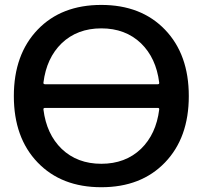

<svg xmlns="http://www.w3.org/2000/svg" viewBox="-20 -784 834 792"><path d="M159.2 -443.4Q158.2 -436.5 166 -436.5H630.9Q637.7 -436.5 636.7 -443.4Q624 -544.9 561.5 -605.5Q497.1 -667 397.9 -667Q298.8 -667 234.4 -605.5Q171.9 -544.9 159.2 -443.4ZM166 -338.9Q158.2 -338.9 159.2 -332Q171.9 -230.5 234.4 -169.9Q298.8 -108.4 397.9 -108.4Q497.1 -108.4 561.5 -169.9Q624 -230.5 636.7 -332Q637.7 -338.9 630.9 -338.9ZM135.7 -662.1Q233.4 -763.7 397.9 -763.7Q562.5 -763.7 660.6 -661.6Q758.8 -559.6 758.8 -387.7Q758.8 -215.8 660.6 -113.8Q562.5 -11.7 397.9 -11.7Q233.4 -11.7 135.3 -113.8Q37.1 -215.8 37.1 -387.7Q37.1 -559.6 135.7 -662.1Z"/></svg>

Font: Gen Jyuu Gothic Medium
Style: Regular
Weight: 500
Designer: [Source Han Sans]
Ryoko NISHIZUKA  (kana & ideographs); Paul D. Hunt (Latin, Greek & Cyrillic); Wenlong ZHANG  (bopomofo
Version: Version 1.002.20150607